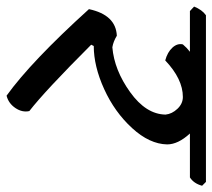

<svg xmlns="http://www.w3.org/2000/svg" viewBox="-52 -610 662 599"><g transform="rotate(90 279.5 -310.0)"><path d="M282 -549Q226 -549 168 -494Q142 -501 128 -516.5Q114 -532 118 -549Q129 -562 141 -571H14L0 -584Q10 -609 27 -621H547L559 -609Q552 -583 533 -571H396Q430 -534 430 -500Q429 -445 379 -390.5Q329 -336 257.5 -303.5Q186 -271 123 -271L119 -263Q264 -118 326 -70Q331 -48 316.5 -26.5Q302 -5 278 1Q171 -76 8 -256Q26 -340 91 -343Q109 -332 127 -329Q198 -335 267 -384.5Q336 -434 337 -495Q335 -515 319 -532Q303 -549 282 -549Z"/></g></svg>

Font: Tillana Medium
Style: Regular
Weight: 500
Designer: Lipi Raval (Devanagari, Latin), Jonny Pinhorn (Latin)
Foundry: Indian Type Foundry
Version: Version 2.003;PS 1.0;hotconv 1.0.79;makeotf.lib2.5.61930; tt